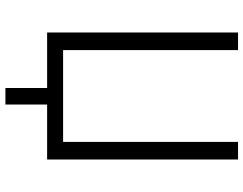

<svg xmlns="http://www.w3.org/2000/svg" viewBox="-115 -630 899 709"><g transform="rotate(90 334.5 -275.5)"><path d="M305 154V0H100V-705H165V-59H504V-705H569V0H366V154Z"/></g></svg>

Font: Nunito Sans 7pt Condensed Light
Style: Regular
Weight: 300
Width: 3
Designer: Vernon Adams
Foundry: Vernon Adams
Version: Version 3.101;gftools[0.9.27]